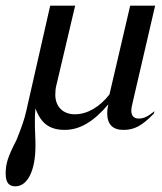

<svg xmlns="http://www.w3.org/2000/svg" viewBox="-50 -448 570 677"><path d="M497 -428H409L336 -115C301 -70 257 -45 214 -45C172 -45 145 -72 145 -114C145 -124 146 -137 148 -144L215 -428H127L42 -54C36 -27 26 1 8 46C-22 104 -30 129 -30 164C-30 195 -19 209 4 209C47 209 75 154 75 67C75 59 75 41 74 24C73 7 73 -7 73 -18C73 -36 73 -45 75 -66C94 -13 125 10 178 10C231 10 279 -18 332 -80C329 -66 328 -59 328 -49C328 -10 347 10 385 10C424 10 450 -4 492 -47L495 -56C470 -36 456 -30 439 -30C422 -30 413 -40 413 -58C413 -67 415 -74 419 -92Z"/></svg>

Font: XITS
Style: Italic
Weight: 400
Italic angle: -16.33°
Designer: MicroPress Inc., with final additions and corrections provided by Coen Hoffman, Elsevier (retired)
Version: Version 1.107